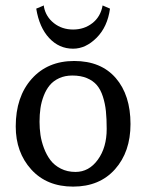

<svg xmlns="http://www.w3.org/2000/svg" viewBox="-20 -672 540 709"><path d="M38.1 -205.1Q38.1 -314.5 96.9 -380.6Q155.8 -446.8 253.9 -446.8Q353 -446.8 407.5 -383.8Q461.9 -320.8 461.9 -213.9Q461.9 -111.3 404.8 -47.1Q347.7 17.1 250 17.1Q152.8 17.1 95.5 -46.1Q38.1 -109.4 38.1 -205.1ZM247.1 -393.1Q219.7 -393.1 198.5 -383.3Q177.2 -373.5 163.8 -357.4Q150.4 -341.3 141.6 -318.6Q132.8 -295.9 129.4 -272.5Q126 -249 126 -222.2Q126 -197.8 129.4 -174.1Q132.8 -150.4 142.3 -125Q151.9 -99.6 166.3 -80.6Q180.7 -61.5 204.6 -49.3Q228.5 -37.1 258.8 -37.1Q308.6 -37.1 341.3 -82.3Q374 -127.4 374 -195.8Q374 -233.4 371.1 -261.5Q368.2 -289.6 359.9 -315.4Q351.6 -341.3 337.6 -357.7Q323.7 -374 301 -383.5Q278.3 -393.1 247.1 -393.1ZM142.1 -651.9V-647Q149.4 -609.9 179.2 -586.4Q209 -563 250 -563Q291 -563 321.3 -586.7Q351.6 -610.4 358.9 -651.9L386.2 -640.1Q377 -572.8 336.7 -532.5Q296.4 -492.2 250 -492.2Q198.2 -492.2 161.6 -531.5Q125 -570.8 113.8 -640.1Z"/></svg>

Font: Linear Smooth Low Contrast
Style: Regular
Weight: 500
Designer: Philipp H. Poll, Flanker
Foundry: Philipp H. Poll, reworked by Flanker
Version: Version 1.010 | FøM Fix